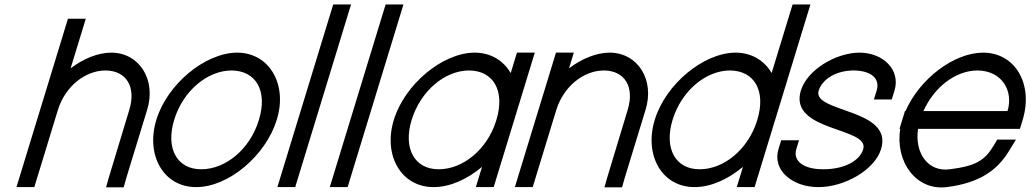

<svg xmlns="http://www.w3.org/2000/svg" viewBox="-20 -819 4620 861"><path d="M546.1 -20 534.6 21H455.6L466.8 -19L559.7 -326C591.5 -430 546.5 -502 453.8 -503C360.8 -503 271.5 -430 239.7 -326L227.4 -286L146.1 -20L133.9 20H53.9L66.1 -20L147.4 -286L159.7 -326L272.5 -695L284.7 -735H364.7L352.5 -695L296.7 -512.6C353.2 -555.4 418.5 -582.5 478.2 -583C605.2 -583 681.9 -461 639.7 -326Z M681.2 -282C729.8 -441 898.9 -582 1043.2 -583C1188.2 -583 1270.5 -440 1221.2 -282C1172.3 -122 1004.6 21 858.9 20C713.9 20 632.3 -122 681.2 -282ZM761.2 -282C721.5 -152 775 -59 883.3 -60C992.3 -60 1102.2 -151 1141.2 -282C1180.7 -411 1128.5 -502 1018.8 -503C909.8 -503 800.7 -411 761.2 -282Z M1462 -759 1474.3 -799H1554.3L1542 -759L1316.1 -20L1303.9 20H1223.9L1236.1 -20Z M1697 -759 1709.3 -799H1789.3L1777 -759L1551.1 -20L1538.9 20H1458.9L1471.1 -20Z M1745.9 -281C1794.8 -441 1963.9 -582 2108.2 -583C2180.9 -583 2237.8 -547.1 2270.2 -491.3L2286 -543L2298.2 -583H2378.2L2366 -543L2287.1 -284.8L2285.9 -281L2206.1 -20L2193.9 20H2113.9L2126.1 -20L2141.6 -70.8C2075.4 -15.1 1996.9 20.5 1923.9 20C1778.9 20 1697.3 -122 1745.9 -281ZM1825.9 -281C1786.5 -152 1840 -59 1948.3 -60C2056 -60 2164.5 -148.8 2204.5 -276.3L2205.9 -281C2245.7 -411 2193.5 -502 2083.8 -503C1974.8 -503 1865.7 -411 1825.9 -281Z M2531.7 -512.6C2588.2 -555.4 2653.5 -582.5 2713.2 -583C2840.2 -583 2916.9 -461 2874.7 -326L2781.1 -20L2769.6 21H2690.6L2701.8 -19L2794.7 -326C2826.5 -430 2781.5 -502 2688.8 -503C2595.8 -503 2506.5 -430 2474.7 -326L2462.4 -286L2381.1 -20L2368.9 20H2288.9L2301.1 -20L2382.4 -286L2394.7 -326L2461 -543L2473.2 -583H2553.2L2541 -543Z M2916.2 -282C2964.8 -441 3133.9 -582 3278.2 -583C3350.9 -583 3407.8 -547.1 3440.3 -491.5L3522 -759L3534.3 -799H3614.3L3602 -759L3457.4 -285.7L3456.2 -282L3376.1 -20L3363.9 20H3283.9L3296.1 -20L3311.7 -70.9C3245.4 -15.1 3166.9 20.5 3093.9 20C2948.9 20 2867.3 -122 2916.2 -282ZM2996.2 -282C2956.5 -152 3010 -59 3118.3 -60C3226 -60 3334.5 -148.8 3374.8 -277.3L3376.2 -282C3415.7 -411 3363.5 -502 3253.8 -503C3144.8 -503 3035.7 -411 2996.2 -282Z M3991.3 -413 3979 -373H3899L3911.3 -413C3927.2 -465 3889.5 -502 3808.8 -503C3728.8 -503 3667.9 -464 3651.3 -413C3620.7 -313 3988.1 -334 3930.9 -150C3902.4 -57 3766.6 21 3648.9 20C3531.9 20 3442.4 -57 3470.9 -150L3483.1 -190H3563.1L3550.9 -150C3535.3 -99 3581 -59 3673.3 -60C3766.3 -60 3836 -98 3850.9 -150C3881.4 -250 3515.4 -227 3571.3 -413C3599.4 -505 3726.9 -582 3833.2 -583C3941.2 -583 4019.4 -505 3991.3 -413Z M4121.1 -321H4498.1C4525.7 -411 4473.5 -502 4363.8 -503C4266.3 -503 4169.6 -429.5 4121.1 -321ZM4016.8 -241H4013.7L4025.9 -281L4038.1 -321H4040.7C4103.3 -464.5 4256 -582.1 4388.2 -583C4533.2 -583 4614.8 -441 4565.9 -281L4553.7 -241H4513.7H4096.8C4080.7 -130.8 4143.1 -46.6 4239.3 -60H4240.3C4357.9 -75 4395.6 -100 4435.4 -165L4452 -193H4536L4504.1 -141C4451.5 -54 4369.4 2 4225.9 20C4087.5 37.4 3993.9 -94.1 4016.8 -241Z"/></svg>

Font: Nordica Plus
Style: NordicaClassicLightObl
Weight: 300
Version: Version 1.01